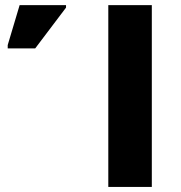

<svg xmlns="http://www.w3.org/2000/svg" viewBox="-20 -734 711 754"><path d="M576.2 -713.9H405.3V0H576.2ZM118.2 -543.9 239.3 -704.1V-713.9H57.1L10.3 -557.1V-543.9Z"/></svg>

Font: Noto Reveo Sans
Style: Regular
Weight: 800
Designer: Monotype Design Team
Foundry: Monotype Imaging Inc.
Version: Version 2.007